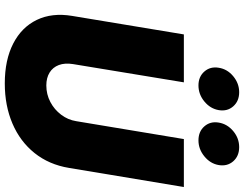

<svg xmlns="http://www.w3.org/2000/svg" viewBox="-127 -868 1004 790"><g transform="rotate(90 375.0 -473.0)"><path d="M323.2 9.3Q226.6 9.3 159.2 -25.4Q91.8 -60.1 61.8 -122.6Q31.7 -185.1 45.4 -267.6L121.6 -727.5H318.8L243.7 -271.5Q238.3 -237.8 247.6 -213.1Q256.8 -188.5 278.6 -175Q300.3 -161.6 331.5 -161.6Q368.2 -161.6 399.7 -178.2Q431.2 -194.8 452.1 -222.7Q473.1 -250.5 478.5 -284.2L552.2 -727.5H749.5L670.9 -254.9Q657.2 -172.4 609.6 -113Q562 -53.7 488.3 -22.2Q414.6 9.3 323.2 9.3ZM557.6 -787.6Q521 -787.6 499.8 -812Q478.5 -836.4 484.4 -871.1Q490.2 -906.2 519.5 -930.7Q548.8 -955.1 585.4 -955.1Q622.1 -955.1 643.6 -930.7Q665 -906.2 659.2 -871.1Q653.3 -836.4 623.5 -812Q593.8 -787.6 557.6 -787.6ZM331.5 -787.6Q295.4 -787.6 274.2 -812Q252.9 -836.4 258.8 -871.1Q264.2 -906.2 293.7 -930.7Q323.2 -955.1 359.4 -955.1Q396 -955.1 417.5 -930.7Q439 -906.2 433.1 -871.1Q427.2 -836.4 397.7 -812Q368.2 -787.6 331.5 -787.6Z"/></g></svg>

Font: Inter 16pt Black
Style: Italic
Weight: 900
Italic angle: -9.3988°
Version: Version 4.001;git-66647c0bb